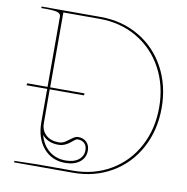

<svg xmlns="http://www.w3.org/2000/svg" viewBox="-84 -841 897 922"><g transform="rotate(10 365.0 -380.0)"><path d="M159.2 -154.3Q172.4 -106 205.8 -78.9Q239.3 -51.8 286.1 -51.8Q326.7 -51.8 349.4 -69.8Q372.1 -87.9 372.1 -116.7Q372.1 -137.7 360.1 -149.7Q348.1 -161.6 327.1 -161.6Q320.8 -161.6 312 -155Q303.2 -148.4 294.4 -140.9Q285.6 -133.3 270.8 -126.7Q255.9 -120.1 239.3 -120.1Q186.5 -120.1 159.2 -154.3ZM44.9 0V-7.3L152.8 -9.8H330.1Q431.6 -9.8 512.9 -57.4Q594.2 -105 639.6 -189.5Q685.1 -273.9 685.1 -379.9Q685.1 -485.8 639.6 -570.3Q594.2 -654.8 512.9 -702.4Q431.6 -750 330.1 -750H152.8V-384.8H320.8L318.8 -375H152.3L152.8 -210.9Q152.8 -175.3 176 -153.6Q199.2 -131.8 239.3 -131.8Q256.3 -131.8 272 -142.3Q287.6 -152.8 301 -163.1Q314.5 -173.3 327.1 -173.3Q352.5 -173.3 368.2 -158Q383.8 -142.6 383.8 -116.7Q383.8 -82 357.2 -61Q330.6 -40 286.1 -40Q220.7 -40 180.4 -87.4Q140.1 -134.8 140.1 -212.9V-375H39.1L41 -384.8H140.1V-727.5Q140.1 -740.7 125.5 -746.6Q110.8 -752.4 64.9 -752.4H44.9V-759.8H332.5Q437 -759.8 520.3 -711.2Q603.5 -662.6 650.4 -575.7Q697.3 -488.8 697.3 -379.9Q697.3 -271 650.4 -184.1Q603.5 -97.2 520.3 -48.6Q437 0 332.5 0Z"/></g></svg>

Font: ZnikomitNo24
Style: Thin
Weight: 300
Designer: gluk
Foundry: gluk
Version: Version 0.55